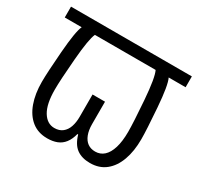

<svg xmlns="http://www.w3.org/2000/svg" viewBox="-154 -907 1165 1120"><g transform="rotate(30 429.0 -346.5)"><path d="M285 21Q223 21 180.5 -13Q138 -47 116 -108Q94 -169 94 -249Q94 -311 105.5 -456Q117 -601 136 -641H22V-714H836V-641H722Q742 -601 753 -456Q764 -311 764 -249Q764 -169 742 -108Q720 -47 677.5 -13Q635 21 573 21Q518 21 483 -4.5Q448 -30 431 -89H426Q416 -50 397 -25.5Q378 -1 350 10Q322 21 285 21ZM291 -52Q324 -52 345.5 -69Q367 -86 377 -115.5Q387 -145 387 -182V-333H471V-182Q471 -141 482.5 -111.5Q494 -82 515 -67Q536 -52 566 -52Q600 -52 624.5 -74Q649 -96 662.5 -140Q676 -184 676 -248Q676 -311 665 -456Q654 -601 634 -641H225Q206 -601 194 -456Q182 -311 182 -248Q182 -151 212 -101.5Q242 -52 291 -52Z"/></g></svg>

Font: lhindi25
Style: Book
Weight: 400
Designer: Jelle Bosma - Monotype Design Team
Foundry: Monotype Imaging Inc.
Version: Version 2.003